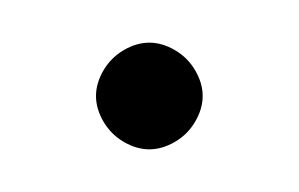

<svg xmlns="http://www.w3.org/2000/svg" viewBox="-20 -1105 140 90"><path d="M25 -1060Q25 -1054 28.5 -1048Q32 -1042 38 -1038.5Q44 -1035 50 -1035Q56 -1035 62 -1038.5Q68 -1042 71.5 -1048Q75 -1054 75 -1060Q75 -1066 71.5 -1072Q68 -1078 62 -1081.5Q56 -1085 50 -1085Q44 -1085 38 -1081.5Q32 -1078 28.5 -1072Q25 -1066 25 -1060Z"/></svg>

Font: Linefont ExtraLight
Style: Regular
Weight: 250
Monospace: yes
Version: Version 3.002;gftools[0.9.33]